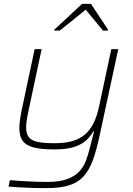

<svg xmlns="http://www.w3.org/2000/svg" viewBox="-20 -764 688 992"><path d="M220 208Q186 208 149 207Q112 206 79 204Q46 202 24 200L31 167Q61 169 96 171.5Q131 174 165 175Q199 176 223 176Q288 176 328 161Q368 146 390.5 121Q413 96 424.5 65Q436 34 444 1Q449 -21 455 -42.5Q461 -64 466 -85H462Q448 -60 425.5 -39Q403 -18 364 -5Q325 8 259 8Q190 8 151 -3Q112 -14 96 -38Q80 -62 80 -101Q80 -119 83 -142Q86 -165 91 -190L159 -510H195L128 -195Q122 -168 118.5 -145.5Q115 -123 115 -106Q115 -72 129.5 -54.5Q144 -37 176.5 -30.5Q209 -24 262 -24Q314 -24 352 -34.5Q390 -45 417.5 -68Q445 -91 463 -127Q481 -163 492 -214L555 -510H591L495 -65Q479 11 460 63Q441 115 412 147Q383 179 337 193.5Q291 208 220 208ZM260 -606 261 -611 404 -744H450L538 -611L537 -606H512L423 -714L289 -606Z"/></svg>

Font: Saira SemiExpanded Thin
Style: Italic
Weight: 250
Width: 6
Italic angle: -12°
Designer: Hector Gatti with collaboration of the Omnibus-Type team
Foundry: Omnibus-Type
Version: Version 1.101